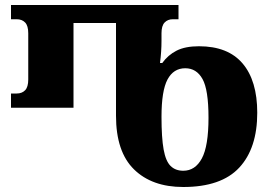

<svg xmlns="http://www.w3.org/2000/svg" viewBox="-20 -734 1081 768"><path d="M713 14Q588 14 516 -56.5Q444 -127 444 -271V-642H274V-303H24V-360H47Q68 -360 80.5 -373Q93 -386 93 -416V-601Q93 -631 80.5 -644Q68 -657 47 -657H24V-714H694V-657H671Q651 -657 638.5 -644Q626 -631 626 -601V-571Q626 -549 624.5 -527Q623 -505 620 -482H629Q652 -514 686.5 -531.5Q721 -549 776 -549Q892 -549 950.5 -480Q1009 -411 1009 -283Q1009 -141 937 -63.5Q865 14 713 14ZM713 -51Q761 -51 787.5 -100.5Q814 -150 814 -263Q814 -375 790 -418Q766 -461 721 -461Q674 -461 650 -416Q626 -371 626 -267Q626 -183 634.5 -136Q643 -89 662.5 -70Q682 -51 713 -51Z"/></svg>

Font: Noto Serif Georgian ExtraBold
Style: Regular
Weight: 800
Designer: Monotype Design Team, Akaki Razmadze
Foundry: Google LLC
Version: Version 2.003; ttfautohint (v1.8.4.7-5d5b)